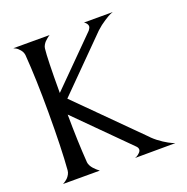

<svg xmlns="http://www.w3.org/2000/svg" viewBox="-138 -917 1017 1044"><g transform="rotate(-20 370.5 -394.5)"><path d="M467.8 -1Q472.2 -2.4 478.3 -5.4Q484.4 -8.3 494.6 -17.8Q504.9 -27.3 504.9 -37.1Q504.9 -47.4 495.1 -57.1L204.1 -348.1Q205.1 -192.4 213.9 -68.8Q214.8 -59.1 220.2 -48.8Q225.6 -38.6 232.9 -30.5Q240.2 -22.5 247.3 -15.9Q254.4 -9.3 259.3 -5.9L264.2 -2H50.8Q52.7 -2.9 55.7 -4.4Q58.6 -5.9 66.7 -11.5Q74.7 -17.1 81.1 -23.7Q87.4 -30.3 93.3 -40.8Q99.1 -51.3 100.1 -63Q109.9 -185.1 109.9 -396Q109.9 -589.4 99.1 -730Q97.2 -747.6 85 -762.2Q72.8 -776.9 61.5 -782.2L49.8 -788.1H259.8Q257.8 -787.1 254.9 -785.2Q252 -783.2 243.9 -776.9Q235.8 -770.5 229.5 -763.9Q223.1 -757.3 217.5 -747.6Q211.9 -737.8 210.9 -728Q204.1 -670.9 204.1 -478V-473.1L467.8 -737.8Q478 -751 478 -759.8Q478 -767.6 472.9 -774.7Q467.8 -781.7 462.9 -785.2L458 -788.1H625Q619.6 -786.6 610.1 -782.7Q600.6 -778.8 573 -761.2Q545.4 -743.7 520 -720.2L231.9 -430.2L570.8 -91.8Q574.2 -88.9 579.6 -83Q585 -77.1 585.9 -76.2Q610.4 -52.7 639.2 -34.2Q668 -15.6 684.6 -8.8L701.2 -2Z"/></g></svg>

Font: Anticva
Style: Regular
Weight: 400
Version: Version 1.000